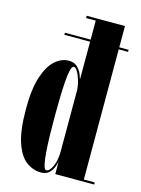

<svg xmlns="http://www.w3.org/2000/svg" viewBox="-116 -817 658 894"><g transform="rotate(15 213.5 -370.0)"><path d="M171.5 10Q133 10 100.2 -14Q67.5 -38 47.5 -96.5Q27.5 -155 27.5 -259Q27.5 -354.5 46.8 -413.2Q66 -472 97 -499.2Q128 -526.5 163 -526.5Q190 -526.5 205.2 -511Q220.5 -495.5 227 -478.2Q233.5 -461 235 -455V-637.5H111V-647.5H235V-739H188.5V-750H373V-647.5H418V-637.5H373V-10H425.5V0H238V-59Q236 -49 229.5 -32.5Q223 -16 209.2 -3Q195.5 10 171.5 10ZM192.5 -6.5Q207 -6.5 220.2 -33.5Q233.5 -60.5 235 -102V-404.5Q233.5 -429.5 226.2 -452.8Q219 -476 209.8 -490.5Q200.5 -505 192.5 -505Q183.5 -505 178.2 -483Q173 -461 170.5 -424.8Q168 -388.5 167 -344.8Q166 -301 166 -257.5Q166 -212.5 167 -168Q168 -123.5 170.8 -87Q173.5 -50.5 178.8 -28.5Q184 -6.5 192.5 -6.5Z"/></g></svg>

Font: Imbue 100pt ExtraBold
Style: Regular
Weight: 800
Designer: Tyler Finck
Foundry: Etcetera Type Company
Version: Version 1.102; ttfautohint (v1.8.3)